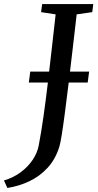

<svg xmlns="http://www.w3.org/2000/svg" viewBox="-110 -763 482 949"><path d="M-73.5 166 -90.5 129Q-44.5 115.5 -8.5 89Q27.5 62.5 51 27.8Q74.5 -7 81.5 -44.5Q93.5 -107.5 104.8 -186.2Q116 -265 126.2 -351.2Q136.5 -437.5 146.2 -524.8Q156 -612 165 -692L93 -703L98.5 -743H351L346 -703L269 -692Q258 -598.5 247.8 -509.5Q237.5 -420.5 228 -342.2Q218.5 -264 210.2 -201.2Q202 -138.5 195.2 -96.5Q188.5 -54.5 183.5 -38.5Q164.5 23.5 125.8 65.8Q87 108 35.8 132.5Q-15.5 157 -73.5 166ZM32.5 -355 39.5 -409H330.5L323.5 -355Z"/></svg>

Font: Merriweather 36pt
Style: Italic
Weight: 400
Italic angle: -7.8°
Version: Version 2.101